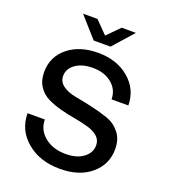

<svg xmlns="http://www.w3.org/2000/svg" viewBox="-167 -1047 1046 1191"><g transform="rotate(20 355.5 -452.0)"><path d="M367 25Q234 25 148 -47.5Q62 -120 62 -231H176Q176 -163 230.5 -118.5Q285 -74 370 -74Q443 -74 486.5 -107Q530 -140 530 -189Q530 -224 504.5 -246.5Q479 -269 438.5 -280.5Q398 -292 349 -301Q300 -309 251.5 -322Q203 -335 162.5 -354.5Q122 -374 96.5 -412.5Q71 -451 71 -507Q71 -607 147.5 -670Q224 -733 347 -733Q471 -733 551.5 -664.5Q632 -596 633 -490H522Q522 -553 473 -593.5Q424 -634 348 -634Q277 -634 233.5 -603Q190 -572 190 -524Q190 -485 224 -461Q258 -437 309 -428Q360 -419 419.5 -405.5Q479 -392 530 -374.5Q581 -357 615 -314.5Q649 -272 649 -207Q649 -106 572 -40.5Q495 25 367 25ZM429 -929H523L404 -795H293L174 -929H269L349 -848Z"/></g></svg>

Font: Metropolitano Medium
Style: Regular
Weight: 500
Designer: Fonts by Alex Slobzheninov & Chris M. Simpson / Changes by Cristiano Sobral
Foundry: Fonts by Alex Slobzheninov & Chris M. Simpson / Changes by Cristiano Sobral
Version: Version 1.00;August 30, 2020;FontCreator 13.0.0.2681 64-bit